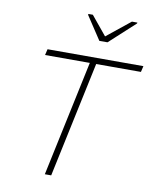

<svg xmlns="http://www.w3.org/2000/svg" viewBox="-98 -995 862 1069"><g transform="rotate(10 333.0 -460.5)"><path d="M230 0 369 -654H116L124 -688H666L658 -654H405L266 0ZM400 -784 313 -916 314 -921H339L427 -814L560 -921H591L590 -916L446 -784Z"/></g></svg>

Font: Saira SemiExpanded Thin
Style: Italic
Weight: 250
Width: 6
Italic angle: -12°
Designer: Hector Gatti with collaboration of the Omnibus-Type team
Foundry: Omnibus-Type
Version: Version 1.101